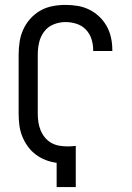

<svg xmlns="http://www.w3.org/2000/svg" viewBox="-20 -763 540 783"><path d="M211 0V-99Q188 -102 166 -110.5Q144 -119 125.5 -133Q107 -147 93 -166.5Q79 -186 70.5 -207.5Q62 -229 59 -252.5Q56 -276 56 -299V-540Q56 -566 60 -592.5Q64 -619 75 -643Q86 -667 104 -687Q122 -707 145 -720Q168 -733 194.5 -738Q221 -743 247 -743Q272 -743 296.5 -739Q321 -735 343.5 -724Q366 -713 384.5 -695.5Q403 -678 415 -656.5Q427 -635 432.5 -610.5Q438 -586 438 -561V-555H360V-559Q360 -582 353 -604Q346 -626 330 -642.5Q314 -659 292 -666Q270 -673 247 -673Q222 -673 198.5 -663.5Q175 -654 160 -634Q145 -614 139.5 -589.5Q134 -565 134 -540V-299Q134 -282 136.5 -265Q139 -248 145.5 -232Q152 -216 163 -202.5Q174 -189 189 -180.5Q204 -172 221 -169Q238 -166 255 -166Q264 -166 272 -166.5Q280 -167 289 -168V0Z"/></svg>

Font: Iosevka srxl
Style: Regular
Weight: 400
Monospace: yes
Designer: Belleve Invis
Foundry: Belleve Invis
Version: Version 33.0.1; ttfautohint (v1.8.3)